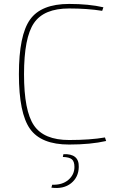

<svg xmlns="http://www.w3.org/2000/svg" viewBox="-20 -722 601 975"><path d="M513 -24 519 -6Q440 12 331 12Q189 12 132.5 -67.5Q76 -147 76 -345Q76 -543 132.5 -622.5Q189 -702 331 -702Q431 -702 505 -685L499 -667Q424 -679 331 -679Q203 -679 152.5 -605Q102 -531 102 -345Q102 -159 152.5 -85Q203 -11 331 -11Q438 -11 513 -24ZM299 75 302 61Q341 59 361 75Q381 91 380 126Q379 178 341 208.5Q303 239 241 231L245 216Q296 218 327 191.5Q358 165 358 126Q358 98 345 87Q332 76 299 75Z"/></svg>

Font: Exo 2.0 Thin
Style: Regular
Weight: 250
Designer: Natanael Gama
Version: Version 1.001;PS 001.001;hotconv 1.0.70;makeotf.lib2.5.58329